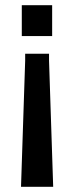

<svg xmlns="http://www.w3.org/2000/svg" viewBox="-20 -520 277 740"><path d="M181 -500V-381H64V-500ZM169 -313V-286L185 200H61L77 -286V-313Z"/></svg>

Font: Cabin Medium
Style: Regular
Weight: 500
Designer: Pablo Impallari
Foundry: Pablo Impallari. http://www.impallari.com Igino Marini. http://www.ikern.com
Version: Version 2.001